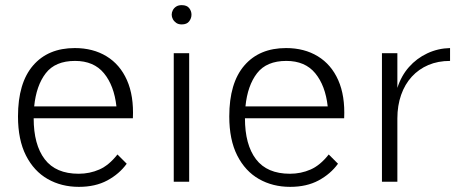

<svg xmlns="http://www.w3.org/2000/svg" viewBox="-20 -707 1822 747"><path d="M287 20Q219 20 165.5 -10.5Q112 -41 81 -102Q50 -163 50 -254Q50 -384 108.5 -452Q167 -520 271 -520Q342 -520 394.5 -488Q447 -456 474 -395Q501 -334 497 -247H111Q111 -144 154 -87.5Q197 -31 286 -31Q329 -31 366.5 -47.5Q404 -64 437 -106L473 -70Q444 -30 397.5 -5Q351 20 287 20ZM113 -293H433Q424 -374 384.5 -422Q345 -470 272 -470Q195 -470 158 -422Q121 -374 113 -293Z M656 -500H716V0H656ZM648 -650Q648 -659 652.5 -667.5Q657 -676 665.5 -681.5Q674 -687 687 -687Q707 -687 716 -675.5Q725 -664 725 -650Q725 -636 716 -624Q707 -612 687 -612Q674 -612 665.5 -618Q657 -624 652.5 -632.5Q648 -641 648 -650Z M1109 20Q1041 20 987.5 -10.5Q934 -41 903 -102Q872 -163 872 -254Q872 -384 930.5 -452Q989 -520 1093 -520Q1164 -520 1216.5 -488Q1269 -456 1296 -395Q1323 -334 1319 -247H933Q933 -144 976 -87.5Q1019 -31 1108 -31Q1151 -31 1188.5 -47.5Q1226 -64 1259 -106L1295 -70Q1266 -30 1219.5 -5Q1173 20 1109 20ZM935 -293H1255Q1246 -374 1206.5 -422Q1167 -470 1094 -470Q1017 -470 980 -422Q943 -374 935 -293Z M1466 -500H1526V-365Q1541 -412 1571 -446Q1601 -480 1642.5 -499.5Q1684 -519 1731 -520V-470Q1684 -470 1646.5 -454Q1609 -438 1582 -408.5Q1555 -379 1540.5 -337.5Q1526 -296 1526 -246V0H1466Z"/></svg>

Font: Moderustic Light
Style: Regular
Weight: 300
Designer: Tural Alisoy
Foundry: TAFT Foundry
Version: Version 2.120